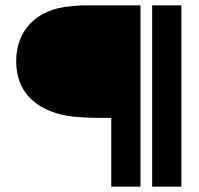

<svg xmlns="http://www.w3.org/2000/svg" viewBox="-20 -713 751 723"><path d="M553 -10H663V-693H553ZM41 -483C41 -336 158 -279 278 -272C318 -269 356 -269 389 -269H399V-10H509V-693H305C286 -693 270 -692 252 -690C109 -680 41 -591 41 -483Z"/></svg>

Font: Bluebird
Style: LiNrw
Weight: 300
Designer: Jasper
Foundry: Cannot Into Space Fonts
Version: Version 0.98